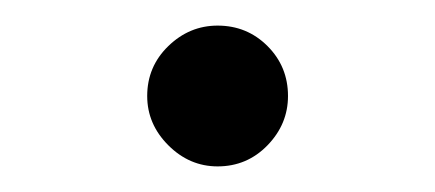

<svg xmlns="http://www.w3.org/2000/svg" viewBox="-20 -115 340 150"><path d="M95 -40Q95 -63 111.5 -79Q128 -95 150 -95Q173 -95 189 -79Q205 -63 205 -40Q205 -18 189 -1.5Q173 15 150 15Q128 15 111.5 -1.5Q95 -18 95 -40Z"/></svg>

Font: Jost
Style: Regular
Weight: 400
Version: Version 3.710